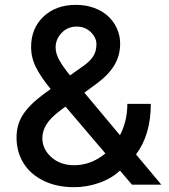

<svg xmlns="http://www.w3.org/2000/svg" viewBox="-20 -755 691 785"><path d="M639.6 0H519.5L470.5 -57.5Q435 -24.5 384.8 -7.1Q334.5 10.3 283 10.3Q211.3 10.3 157.5 -16.3Q103.7 -43 75.6 -88.8Q47.6 -134.6 47.6 -193.2Q47.6 -224.8 57.2 -252.1Q66.8 -279.5 86.6 -303.6Q106.5 -327.8 129.8 -347.5Q153.1 -367.2 187.1 -391Q147.7 -438.9 127.5 -478.7Q107.2 -518.5 107.2 -563.2Q107.2 -639.2 157.8 -687.1Q208.5 -735.1 290.8 -735.1Q331.7 -735.1 365.9 -722.3Q400.2 -709.5 423.1 -687.7Q446 -665.8 458.6 -637.3Q471.2 -608.7 471.2 -576.7Q471.2 -526.6 446.7 -487Q422.2 -447.4 374.6 -412.6L324.9 -376.1L470.5 -202.1Q500.7 -260.3 500.7 -330.3H596.6Q596.6 -204.2 536.2 -123.6ZM293.3 -646.3Q256.4 -646.3 231.9 -620.4Q207.4 -594.5 207.4 -561.4Q207.4 -535.9 222.5 -508.9Q237.6 -481.9 266.3 -446.7L311.1 -478.3Q343 -499.3 358.7 -521.1Q374.3 -543 374.3 -573.9Q374.3 -601.2 351.2 -623.8Q328.1 -646.3 293.3 -646.3ZM283.4 -79.5Q352.6 -79.5 410.9 -127.8L247.9 -319.2L228.7 -305Q187.9 -274.9 170.5 -247.2Q153.1 -219.5 153.1 -190.3Q153.1 -145.6 189.6 -112.6Q226.2 -79.5 283.4 -79.5Z"/></svg>

Font: TID UI Medium
Style: Regular
Weight: 500
Designer: The TID Project Authors
Foundry: Bakken & Bæck
Version: Version 1.001;hotconv 1.0.109;makeotfexe 2.5.65596